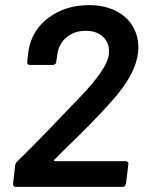

<svg xmlns="http://www.w3.org/2000/svg" viewBox="-20 -728 575 748"><path d="M194 -100H470Q475 -100 478 -96.5Q481 -93 480 -88L471 -12Q470 -7 466.5 -3.5Q463 0 458 0H41Q36 0 33 -3.5Q30 -7 31 -12L39 -84Q40 -92 47 -99Q107 -156 241 -297L295 -353Q397 -460 404 -515Q409 -556 384 -582Q359 -608 314 -608Q269 -608 238.5 -582Q208 -556 203 -513L199 -487Q199 -482 195 -478.5Q191 -475 186 -475H96Q91 -475 88 -478.5Q85 -482 86 -487L91 -530Q104 -611 170 -659.5Q236 -708 327 -708Q386 -708 429.5 -686.5Q473 -665 496 -627.5Q519 -590 519 -543Q519 -447 410 -328Q352 -262 230 -144Q230 -144 192 -106Q190 -104 190.5 -102Q191 -100 194 -100Z"/></svg>

Font: Barlow SemiBold
Style: Italic
Weight: 600
Italic angle: -7°
Designer: Jeremy Tribby
Foundry: Tribby Type
Version: Version 1.408